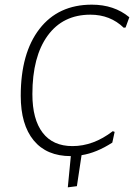

<svg xmlns="http://www.w3.org/2000/svg" viewBox="-20 -664 575 824"><path d="M271 140 284 6Q180 6 124.5 -61.5Q69 -129 69 -253Q69 -436 149.5 -540Q230 -644 374 -644Q470 -644 535 -590L519 -546L511 -545Q453 -601 368 -601Q250 -601 184.5 -511Q119 -421 119 -260Q119 -152 163 -94.5Q207 -37 291 -37Q381 -37 464 -101L472 -98L462 -52Q394 -8 330 2L310 135Z"/></svg>

Font: Alegreya Sans Light
Style: Italic
Weight: 300
Italic angle: -7°
Designer: Juan Pablo del Peral
Foundry: Huerta Tipografica
Version: Version 2.007